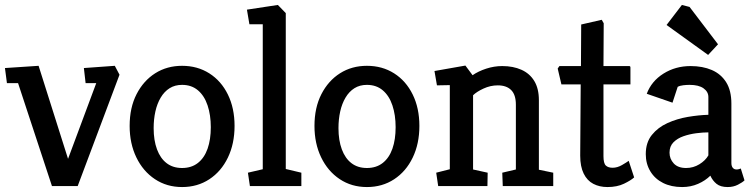

<svg xmlns="http://www.w3.org/2000/svg" viewBox="-20 -752 3051 776"><path d="M190 0 53 -416H8L0 -477L136 -486L255 -110L369 -416H326L319 -477L444 -486L463 -450L294 0Z M716 4Q654 4 606 -28Q558 -60 531 -116Q504 -172 504 -243Q504 -317 532 -371.5Q560 -426 607.5 -456Q655 -486 716 -486Q778 -486 826 -455.5Q874 -425 901 -370Q928 -315 928 -243Q928 -171 901 -115Q874 -59 826 -27.5Q778 4 716 4ZM716 -73Q754 -73 780 -93.5Q806 -114 819 -151Q832 -188 832 -238Q832 -287 819 -326Q806 -365 780 -387Q754 -409 716 -409Q687 -409 665.5 -395.5Q644 -382 629.5 -357.5Q615 -333 608 -301.5Q601 -270 601 -234Q601 -185 614.5 -148.5Q628 -112 653.5 -92.5Q679 -73 716 -73Z M990 0 982 -54 1042 -68V-654H988L978 -713L1103 -732L1135 -699V-69L1198 -54V0Z M1463 4Q1401 4 1353 -28Q1305 -60 1278 -116Q1251 -172 1251 -243Q1251 -317 1279 -371.5Q1307 -426 1354.5 -456Q1402 -486 1463 -486Q1525 -486 1573 -455.5Q1621 -425 1648 -370Q1675 -315 1675 -243Q1675 -171 1648 -115Q1621 -59 1573 -27.5Q1525 4 1463 4ZM1463 -73Q1501 -73 1527 -93.5Q1553 -114 1566 -151Q1579 -188 1579 -238Q1579 -287 1566 -326Q1553 -365 1527 -387Q1501 -409 1463 -409Q1434 -409 1412.5 -395.5Q1391 -382 1376.5 -357.5Q1362 -333 1355 -301.5Q1348 -270 1348 -234Q1348 -185 1361.5 -148.5Q1375 -112 1400.5 -92.5Q1426 -73 1463 -73Z M1751 0 1743 -54 1798 -68V-408L1746 -407L1736 -465L1861 -487L1890 -448Q1913 -464 1945 -474.5Q1977 -485 2010 -485Q2054 -485 2087.5 -470Q2121 -455 2139.5 -424.5Q2158 -394 2158 -347V-66L2216 -54V0H2012L2010 -54L2065 -67V-329Q2065 -369 2046 -388Q2027 -407 1992 -407Q1962 -407 1934 -394Q1906 -381 1892 -367V-67L1951 -54L1950 0Z M2435 4Q2403 4 2378 -9Q2353 -22 2339 -50.5Q2325 -79 2325 -123L2327 -411H2249L2234 -475L2241 -485H2328L2329 -653L2412 -672L2420 -658L2419 -485H2523Q2528 -485 2528 -479V-411H2419V-121Q2419 -92 2428.5 -83Q2438 -74 2456 -74Q2475 -74 2494 -85Q2513 -96 2521 -102L2543 -35Q2530 -23 2502 -9.5Q2474 4 2435 4Z M2737 4Q2693 4 2660 -12.5Q2627 -29 2608.5 -59.5Q2590 -90 2590 -129Q2590 -176 2614.5 -206.5Q2639 -237 2677.5 -254.5Q2716 -272 2760 -279.5Q2804 -287 2843 -288V-360Q2843 -381 2823.5 -395Q2804 -409 2767 -409Q2756 -409 2742 -407.5Q2728 -406 2719 -401L2698 -337L2594 -373Q2613 -424 2661.5 -454.5Q2710 -485 2771 -485Q2820 -485 2857 -469Q2894 -453 2915 -419.5Q2936 -386 2936 -333V-93Q2936 -81 2941.5 -74Q2947 -67 2957 -67Q2962 -67 2967 -68.5Q2972 -70 2974 -71L2989 -23Q2981 -15 2962.5 -5.5Q2944 4 2921 4Q2892 4 2876 -9Q2860 -22 2851 -42Q2831 -22 2801.5 -9Q2772 4 2737 4ZM2753 -73Q2782 -73 2806.5 -88Q2831 -103 2843 -124V-217Q2821 -217 2794 -213.5Q2767 -210 2742.5 -201.5Q2718 -193 2702 -177Q2686 -161 2686 -135Q2686 -110 2703 -91.5Q2720 -73 2753 -73ZM2842 -530 2674 -651 2736 -732 2767 -724 2882 -573Z"/></svg>

Font: Kreon Light
Style: Regular
Weight: 400
Version: Version 2.002